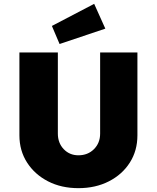

<svg xmlns="http://www.w3.org/2000/svg" viewBox="-20 -973 817 999"><path d="M388 6Q299 6 230 -29.5Q161 -65 121 -127Q81 -189 81 -269V-700H281V-278Q281 -229 311.5 -197Q342 -165 388 -165Q437 -165 469 -197Q501 -229 501 -278V-700H695V-269Q695 -189 655.5 -127Q616 -65 546.5 -29.5Q477 6 388 6ZM290 -744 250 -838 470 -953 528 -824Z"/></svg>

Font: Lexend ExtraBold
Style: Regular
Weight: 800
Designer: Bonnie Shaver-Troup, Thomas Jockin
Foundry: Lexend
Version: Version 1.007; ttfautohint (v1.8.3)